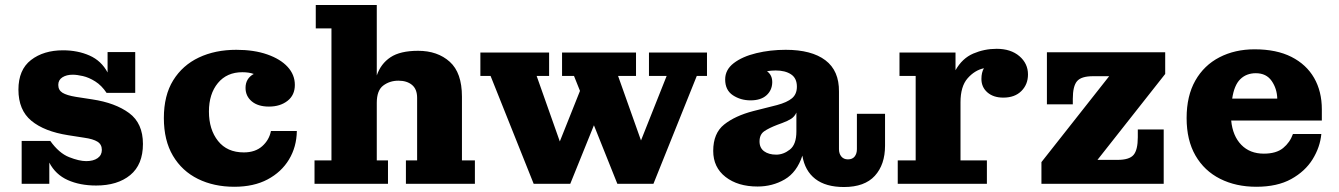

<svg xmlns="http://www.w3.org/2000/svg" viewBox="-20 -738 5377 771"><path d="M67 0V-172H182Q217 -123 257.5 -107Q298 -91 326 -91Q355 -91 372 -103Q389 -115 389 -136Q389 -158 371.5 -169Q354 -180 318 -185L254 -195Q158 -210 106 -253Q54 -296 54 -378Q54 -458 104.5 -497Q155 -536 233 -536Q292 -536 339.5 -515Q387 -494 412 -447V-529H523V-365H408Q388 -395 362.5 -411Q337 -427 313 -432.5Q289 -438 272 -438Q247 -438 230.5 -427.5Q214 -417 214 -397Q214 -376 231 -365.5Q248 -355 285 -349L350 -339Q443 -325 498.5 -284Q554 -243 554 -160Q554 -77 503 -35Q452 7 366 7Q301 7 252 -15Q203 -37 178 -85V0Z M921 12Q839 12 775 -19.5Q711 -51 674.5 -112.5Q638 -174 638 -264Q638 -355 675.5 -415.5Q713 -476 778.5 -507Q844 -538 929 -538Q1000 -538 1053 -519.5Q1106 -501 1135 -469.5Q1164 -438 1164 -397Q1164 -356 1134.5 -333Q1105 -310 1060 -310Q1016 -310 991 -331Q966 -352 966 -385Q966 -423 999 -441Q980 -448 953 -448Q891 -448 855 -404.5Q819 -361 819 -290Q819 -218 855.5 -172Q892 -126 959 -126Q1005 -126 1033 -151Q1061 -176 1068 -212H1172Q1171 -148 1140.5 -97.5Q1110 -47 1054.5 -17.5Q999 12 921 12Z M1243 0V-94H1311V-624H1248V-718H1493V-435Q1509 -482 1548 -508Q1587 -534 1659 -534Q1737 -534 1786 -490Q1835 -446 1835 -350V-94H1887V0H1610V-94H1655V-345Q1655 -380 1634.5 -397Q1614 -414 1580 -414Q1545 -414 1519 -394.5Q1493 -375 1493 -325V-94H1538V0Z M2123 0 1950 -433H1909V-527H2185V-433H2135L2228 -170L2309 -373L2285 -433H2237V-527H2534V-433H2462L2554 -174L2657 -433H2586V-527H2819V-433H2778L2604 0H2459L2365 -235L2270 0Z M3022 11Q2943 11 2893.5 -27.5Q2844 -66 2844 -132Q2844 -203 2888 -238Q2932 -273 3005 -292L3100 -316Q3141 -327 3160.5 -343.5Q3180 -360 3180 -390Q3180 -424 3156.5 -439.5Q3133 -455 3095 -455Q3076 -455 3060 -452Q3082 -436 3081 -406Q3080 -375 3057.5 -355Q3035 -335 2994 -335Q2954 -335 2923 -355.5Q2892 -376 2892 -419Q2892 -458 2926.5 -484.5Q2961 -511 3017 -524.5Q3073 -538 3135 -538Q3239 -538 3294.5 -496Q3350 -454 3349 -370V-139Q3349 -121 3358.5 -109.5Q3368 -98 3385 -98Q3403 -98 3412 -109.5Q3421 -121 3421 -139V-281H3534V-153Q3534 -77 3493 -32Q3452 13 3369 13Q3296 13 3254 -19.5Q3212 -52 3202 -113Q3180 -46 3131 -17.5Q3082 11 3022 11ZM3030 -170Q3030 -144 3048.5 -130.5Q3067 -117 3097 -117Q3126 -117 3152 -137.5Q3178 -158 3178 -210V-286Q3171 -270 3157 -261Q3143 -252 3121 -244L3102 -237Q3068 -224 3049 -211Q3030 -198 3030 -170Z M3585 0V-94H3657V-433H3592V-527H3817V-456Q3844 -504 3888.5 -523Q3933 -542 3982 -542Q4039 -542 4073.5 -512.5Q4108 -483 4108 -439Q4108 -399 4081.5 -372.5Q4055 -346 4009 -346Q3969 -346 3945 -367Q3921 -388 3921 -421Q3921 -447 3931 -464Q3894 -456 3865.5 -423.5Q3837 -391 3837 -327V-94H3943V0Z M4162 0V-87L4434 -432H4369Q4322 -432 4305 -412Q4288 -392 4288 -341V-319H4184V-528H4659V-441L4387 -96H4468Q4515 -96 4532 -116Q4549 -136 4549 -187V-218H4653V0Z M5025 12Q4943 12 4879.5 -20Q4816 -52 4780.5 -113.5Q4745 -175 4745 -264Q4745 -353 4780 -414.5Q4815 -476 4877 -508Q4939 -540 5018 -540Q5106 -540 5166 -509.5Q5226 -479 5257 -425Q5288 -371 5288 -299V-254H4924Q4930 -192 4964.5 -156.5Q4999 -121 5055 -121Q5105 -121 5132.5 -143.5Q5160 -166 5172 -200H5286Q5281 -147 5251 -98.5Q5221 -50 5165 -19Q5109 12 5025 12ZM5109 -342Q5108 -382 5086.5 -413Q5065 -444 5023 -444Q4985 -444 4960.5 -420Q4936 -396 4928 -342Z"/></svg>

Font: Montagu Slab 16pt
Style: Bold
Weight: 700
Designer: Florian Karsten
Foundry: Florian Karsten
Version: Version 1.000; ttfautohint (v1.8.3)